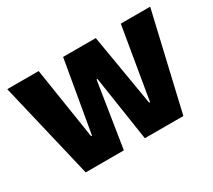

<svg xmlns="http://www.w3.org/2000/svg" viewBox="-106 -720 1011 911"><g transform="rotate(-30 399.5 -264.0)"><path d="M133 0 8 -528H180L241 -136H246L314 -528H493L559 -136H564L630 -528H791L668 0H457L403 -356H398L342 0Z"/></g></svg>

Font: Bricolage Grotesque 96pt ExtraBold
Style: Regular
Weight: 800
Designer: Mathieu Triay
Foundry: Atelier Triay
Version: Version 1.001;gftools[0.9.33.dev8+g029e19f]